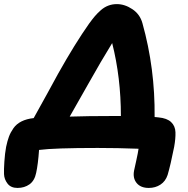

<svg xmlns="http://www.w3.org/2000/svg" viewBox="-75 -758 923 945"><path d="M657.2 167Q617.2 167 597.4 142.6Q577.6 118.2 585 81.1Q586.4 73.7 595.5 33.2Q604.5 -7.3 606.9 -25.9Q503.4 -29.8 405.8 -29.8Q191.4 -29.8 117.2 -20Q112.3 50.3 103 92.8Q95.2 131.3 70.3 149.2Q45.4 167 11.2 167Q-21.5 167 -37.8 145.8Q-54.2 124.5 -55.2 99.1Q-56.2 78.1 -53.5 37.4Q-50.8 -3.4 -44.9 -35.2Q-38.6 -64.9 -31 -85.4Q-23.4 -106 -8.8 -127Q5.9 -147.9 30.8 -160.4Q55.7 -172.9 90.8 -176.8Q115.2 -219.7 157.7 -297.6Q200.2 -375.5 210.9 -395Q294.4 -543.9 363.8 -642.1Q379.9 -664.1 391.8 -678.2Q403.8 -692.4 420.9 -707.5Q438 -722.7 457.8 -730.2Q477.5 -737.8 500 -737.8Q539.1 -737.8 576.4 -712.9Q613.8 -688 626 -644Q688.5 -420.9 686 -182.1Q689 -181.6 695.8 -181.2Q702.6 -180.7 705.1 -180.2Q747.1 -176.3 767.3 -157Q787.6 -137.7 788.6 -106.9Q789.6 -76.2 782.2 -35.2Q764.6 53.7 750 103Q739.7 134.3 714.8 150.6Q689.9 167 657.2 167ZM361.8 -349.1Q315.9 -267.1 268.1 -184.1Q356.4 -187 477.1 -187H520Q520 -376 477.1 -545.9Q422.9 -458 361.8 -349.1Z"/></svg>

Font: Shantell Sans Bouncy
Style: Italic
Weight: 800
Italic angle: -11.31°
Designer: Stephen Nixon, Anya Danilova, Shantell Martin
Foundry: Arrow Type
Version: Version 1.006;[9816181b4]